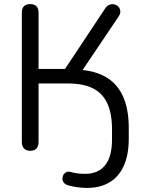

<svg xmlns="http://www.w3.org/2000/svg" viewBox="-20 -732 709 941"><path d="M407 189Q383 189 358 185.5Q333 182 313 176Q300 172 293 163.5Q286 155 286 144.5Q286 134 290.5 125.5Q295 117 304.5 112Q314 107 327 111Q344 116 361 118Q378 120 398 120Q461 120 495 78Q529 36 529 -48V-99Q529 -175 506 -225Q483 -275 435.5 -299Q388 -323 312 -323H169V-36Q169 -16 159 -4.5Q149 7 128 7Q108 7 97.5 -4.5Q87 -16 87 -36V-670Q87 -691 97.5 -701.5Q108 -712 128 -712Q148 -712 158.5 -701.5Q169 -691 169 -670V-394H313L286 -375L495 -690Q504 -704 516 -708.5Q528 -713 540 -710.5Q552 -708 560 -699.5Q568 -691 569.5 -678.5Q571 -666 562 -652L366 -361L354 -391Q440 -388 497 -355.5Q554 -323 582.5 -260.5Q611 -198 611 -105V-51Q611 26 587 80Q563 134 517 161.5Q471 189 407 189Z"/></svg>

Font: Nunito
Style: Regular
Weight: 400
Designer: Vernon Adams
Foundry: Vernon Adams
Version: Version 3.602